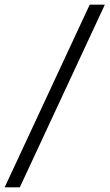

<svg xmlns="http://www.w3.org/2000/svg" viewBox="-75 -755 470 824"><path d="M-55 49 310 -735H375L10 49Z"/></svg>

Font: Archivo SemiBold Light
Style: Italic
Weight: 300
Italic angle: -10°
Version: Version 2.001